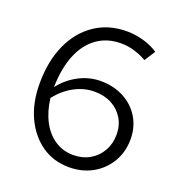

<svg xmlns="http://www.w3.org/2000/svg" viewBox="-130 -820 873 938"><g transform="rotate(20 306.0 -350.5)"><path d="M331 10Q250 10 188.5 -33Q127 -76 92 -151.5Q57 -227 57 -326Q57 -442 96 -528.5Q135 -615 206 -663Q277 -711 371 -711Q415 -711 458 -699Q501 -687 535 -664L499 -608Q468 -626 434 -636Q400 -646 365 -646Q293 -646 240.5 -608.5Q188 -571 159.5 -501Q131 -431 129 -333Q168 -383 222 -411Q276 -439 334 -439Q402 -439 455 -411Q508 -383 538 -333.5Q568 -284 568 -221Q568 -155 537 -102.5Q506 -50 452.5 -20Q399 10 331 10ZM324 -380Q269 -380 218.5 -352.5Q168 -325 131 -277Q139 -210 165.5 -159.5Q192 -109 234.5 -81Q277 -53 330 -53Q378 -53 415.5 -74.5Q453 -96 474.5 -134Q496 -172 496 -219Q496 -266 474 -302.5Q452 -339 413.5 -359.5Q375 -380 324 -380Z"/></g></svg>

Font: Red Hat Display VF
Style: Regular
Weight: 300
Designer: Pentagram, MCKL
Foundry: Pentagram, MCKL
Version: Version 1.023